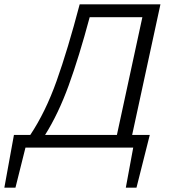

<svg xmlns="http://www.w3.org/2000/svg" viewBox="-41 -678 801 882"><path d="M23 -58H98Q168 -163 219 -306Q270 -449 325 -658H696L566 -58H647L586 184H537L571 0H76L30 184H-21ZM496 -58 613 -599H371Q322 -416 274.5 -285.5Q227 -155 166 -58Z"/></svg>

Font: LXGW Bright GB
Style: Italic
Weight: 400
Italic angle: -12°
Designer: Christian Thalmann (Catharsis Fonts)
Foundry: LXGW / Christian Thalmann (Catharsis Fonts) / Fontworks Inc.
Version: Version 5.510